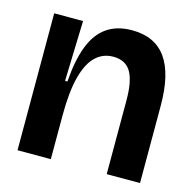

<svg xmlns="http://www.w3.org/2000/svg" viewBox="-85 -622 712 707"><g transform="rotate(15 271.5 -268.0)"><path d="M41 0V-272V-522H151L144 -292H153Q159 -375 180 -429Q201 -483 239.5 -509.5Q278 -536 335 -536Q422 -536 465 -476Q508 -416 508 -294V0H381V-282Q381 -355 360.5 -389.5Q340 -424 293 -424Q254 -424 226 -397.5Q198 -371 183 -314Q168 -257 168 -166V0Z"/></g></svg>

Font: Bricolage Grotesque 96pt ExtraBold 96pt SemiBold
Style: Regular
Weight: 600
Version: Version 1.001;gftools[0.9.33.dev8+g029e19f]